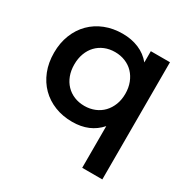

<svg xmlns="http://www.w3.org/2000/svg" viewBox="-165 -690 1016 1033"><g transform="rotate(30 343.0 -173.0)"><path d="M604 -534V194H479V-65Q416 7 308 7Q249 7 199.5 -12.5Q150 -32 114 -68Q78 -104 58 -154.5Q38 -205 38 -267Q38 -328 58 -378.5Q78 -429 114 -465Q150 -501 199.5 -520.5Q249 -540 308 -540Q363 -540 408.5 -521Q454 -502 485 -464V-534ZM481 -267Q481 -304 469 -335Q457 -366 436 -388Q415 -410 385.5 -422Q356 -434 322 -434Q287 -434 258 -422Q229 -410 208 -388Q187 -366 175.5 -335Q164 -304 164 -267Q164 -229 175.5 -198.5Q187 -168 208 -146Q229 -124 258 -112Q287 -100 322 -100Q356 -100 385.5 -112Q415 -124 436 -146Q457 -168 469 -198.5Q481 -229 481 -267Z"/></g></svg>

Font: CMG Sans SemiBold
Style: Regular
Weight: 600
Designer: Julieta Ulanovsky
Foundry: Julieta Ulanovsky
Version: Version 7.200